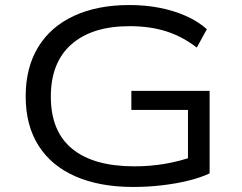

<svg xmlns="http://www.w3.org/2000/svg" viewBox="-20 -734 961 763"><path d="M510 9Q376 9 280 -33Q184 -75 133 -155.5Q82 -236 82 -351Q82 -465 131.5 -546.5Q181 -628 274 -671Q367 -714 494 -714Q558 -714 614 -703Q670 -692 718 -671Q766 -650 802 -618L762 -545Q705 -589 640.5 -609.5Q576 -630 495 -630Q346 -630 264 -558Q182 -486 182 -350Q182 -212 267 -142.5Q352 -73 514 -73Q577 -73 635.5 -83Q694 -93 747 -112L727 -81V-297H502V-373H813V-45Q777 -28 728 -16Q679 -4 622.5 2.5Q566 9 510 9Z"/></svg>

Font: Nunito Sans 10pt Expanded
Style: Regular
Weight: 400
Width: 7
Designer: Vernon Adams
Foundry: Vernon Adams
Version: Version 3.101;gftools[0.9.27]